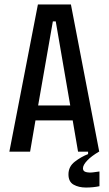

<svg xmlns="http://www.w3.org/2000/svg" viewBox="-20 -680 487 861"><path d="M22 0 150 -660H298L425 0H330L306 -140H139L115 0ZM217 -584 151 -207H295L230 -584ZM426 155Q398 161 365.5 161Q333 161 310 148Q287 135 287 102Q287 67 315.5 45Q344 23 375 11V-5H424V0Q390 20 371 40Q352 60 352 75Q352 88 365.5 91.5Q379 95 396.5 93Q414 91 426 89Z"/></svg>

Font: Bricolage Grotesque 10pt Condensed
Style: Regular
Weight: 400
Width: 3
Designer: Mathieu Triay
Foundry: Atelier Triay
Version: Version 1.000; ttfautohint (v1.8.4.7-5d5b);gftools[0.9.29]